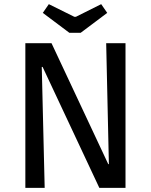

<svg xmlns="http://www.w3.org/2000/svg" viewBox="-20 -904 725 924"><path d="M102 0V-696H228L501 -114H504L491 -696H584V0H458L185 -582H181L195 0ZM314 -746 186 -842 215 -884 338 -823H345L467 -884L496 -842L368 -746Z"/></svg>

Font: Ruda Medium
Style: Regular
Weight: 500
Version: Version 2.001